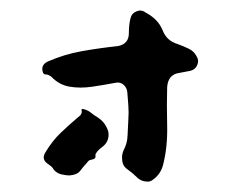

<svg xmlns="http://www.w3.org/2000/svg" viewBox="-20 -353 465 371"><path d="M360 -244Q365 -236 361 -227Q357 -218 347 -216Q342 -215 336.5 -214Q331 -213 326 -212Q305 -209 303 -185Q302 -152 303 -110.5Q304 -69 295 -34Q290 -15 273 -4Q269 -2 266 -2Q253 -2 244.5 -10.5Q236 -19 226 -26Q216 -33 216 -46Q215 -54 219 -63Q226 -76 226.5 -91.5Q227 -107 228 -122Q229 -136 228 -149Q227 -162 226 -175Q225 -184 218.5 -189.5Q212 -195 203 -193Q182 -189 158.5 -185.5Q135 -182 114.5 -185.5Q94 -189 79 -205Q73 -209 70 -209Q64 -209 63 -213Q58 -227 72 -234Q104 -248 137.5 -254Q171 -260 208 -264Q229 -268 229 -289Q229 -305 232 -317Q234 -327 243.5 -331Q253 -335 261 -329Q271 -324 280 -315.5Q289 -307 294 -295Q302 -274 323 -268Q334 -264 344.5 -259Q355 -254 360 -244ZM186 -107Q191 -98 189.5 -88Q188 -78 180 -71Q176 -68 172 -64.5Q168 -61 165 -56Q164 -54 164.5 -51.5Q165 -49 163 -47Q161 -45 157 -44.5Q153 -44 151 -42Q141 -31 135 -23Q129 -15 114 -14Q108 -14 99 -16Q90 -18 84 -25Q82 -29 79 -31.5Q76 -34 73 -36Q59 -45 68 -59Q81 -81 98.5 -97.5Q116 -114 135 -130Q138 -133 138 -138Q136 -144 142 -142Q150 -140 156 -135Q162 -130 169 -126Q181 -118 186 -107Z"/></svg>

Font: Slackside One
Style: Regular
Weight: 400
Version: Version 1.000